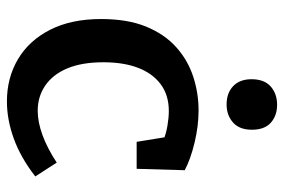

<svg xmlns="http://www.w3.org/2000/svg" viewBox="-153 -657 821 555"><g transform="rotate(90 257.5 -379.5)"><path d="M273 11Q205 11 151 -21Q97 -53 66 -114Q35 -175 35 -261Q35 -338 57 -391.5Q79 -445 116.5 -478.5Q154 -512 201.5 -527.5Q249 -543 299 -543Q344 -543 392 -531.5Q440 -520 472 -503L468 -364H390L376 -450L386 -441Q367 -449 343.5 -453Q320 -457 301 -457Q255 -457 223.5 -433.5Q192 -410 176 -368Q160 -326 160 -268Q160 -206 177.5 -164Q195 -122 227 -100Q259 -78 300 -78Q333 -78 371 -92Q409 -106 450 -133L490 -71Q436 -29 381 -9Q326 11 273 11ZM282 -624Q249 -624 229 -643Q209 -662 209 -696Q209 -733 230 -751.5Q251 -770 283 -770Q314 -770 334.5 -752Q355 -734 355 -697Q355 -661 334 -642.5Q313 -624 282 -624Z"/></g></svg>

Font: Bitter Thin SemiBold
Style: Regular
Weight: 600
Version: Version 2.002